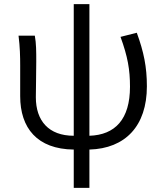

<svg xmlns="http://www.w3.org/2000/svg" viewBox="-20 -713 797 932"><path d="M338 199H414V13C588 8 693 -101 693 -294C693 -388 678 -461 644 -554L565 -534C600 -438 611 -375 611 -292C611 -134 539 -58 414 -54V-693H338V-54C216 -54 154 -127 154 -241C154 -275 156 -354 156 -415C156 -462 156 -502 149 -540H70C77 -484 78 -438 78 -395V-246C78 -92 160 11 338 13Z"/></svg>

Font: Source Han Sans JP Normal
Style: Regular
Weight: 350
Designer: Ryoko NISHIZUKA 西塚涼子 (kana, bopomofo & ideographs); Paul D. Hunt (Latin, Greek & Cyrillic); Sandoll Communications 산돌커뮤니
Foundry: Adobe
Version: Version 2.002;hotconv 1.0.116;makeotfexe 2.5.65601